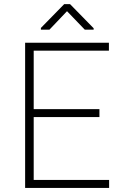

<svg xmlns="http://www.w3.org/2000/svg" viewBox="-20 -920 640 940"><path d="M466.8 -346.7V-385.7H145V-671.9H513.2V-710.9H103V0H514.2V-39.1H145V-346.7ZM438.5 -781.7 322.8 -899.9H294.4L180.2 -783.2V-774.9H222.2L308.1 -865.2L395 -774.9H438.5Z"/></svg>

Font: Roboto Mono ExtraLight
Style: Regular
Weight: 250
Monospace: yes
Designer: Google
Version: Version 3.000